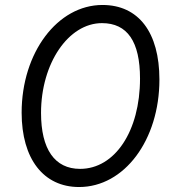

<svg xmlns="http://www.w3.org/2000/svg" viewBox="-20 -736 690 772"><path d="M298 16C480 16 621 -173 621 -416C621 -606 537 -716 392 -716C211 -716 67 -524 67 -283C67 -97 155 16 298 16ZM302 -57C200 -57 145 -136 145 -282C145 -481 255 -643 390 -643C492 -643 543 -569 543 -420C543 -209 442 -57 302 -57Z"/></svg>

Font: Uncut Sans
Style: Italic
Weight: 400
Italic angle: -11°
Designer: Kasper Nordkvist
Foundry: UNCUT.wtf
Version: Version 1.304;Glyphs 3.2 (3246)